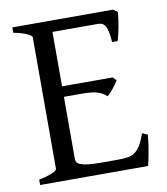

<svg xmlns="http://www.w3.org/2000/svg" viewBox="-73 -677 642 738"><g transform="rotate(-10 248.0 -307.5)"><path d="M465.8 -119.1Q461.9 -77.1 455.8 -45.7Q449.7 -14.2 445.8 0H24.4V-21Q57.6 -27.8 76.4 -35.9Q95.2 -43.9 95.2 -50.8V-564Q95.2 -569.8 77.4 -578.6Q59.6 -587.4 24.4 -594.2V-615.2H418L434.1 -603Q433.1 -590.3 431.2 -575.2Q429.2 -560.1 426.3 -544.9Q423.3 -529.8 420.2 -516.1Q417 -502.4 414.1 -493.2H392.1Q391.1 -515.6 387.9 -530.8Q384.8 -545.9 379.9 -554.9Q375 -564 367.9 -567.6Q360.8 -571.3 352.1 -571.3H173.3V-358.9H371.1L383.8 -345.2Q379.9 -338.4 374.3 -330.6Q368.7 -322.8 362.5 -315.2Q356.4 -307.6 350.3 -301.3Q344.2 -294.9 338.9 -291Q331.5 -298.3 323 -303.2Q314.5 -308.1 303.5 -311.5Q292.5 -314.9 277.6 -316.4Q262.7 -317.9 242.2 -317.9H173.3V-75.2Q173.3 -67.9 176.8 -62.3Q180.2 -56.6 190.9 -52.5Q201.7 -48.3 221.2 -46.1Q240.7 -43.9 272.9 -43.9H335.9Q358.4 -43.9 374.3 -46.4Q390.1 -48.8 402.3 -57.4Q414.6 -65.9 424.6 -82.5Q434.6 -99.1 444.8 -127.9Z"/></g></svg>

Font: Gentium Plus Am
Style: Regular
Weight: 400
Designer: J. Victor Gaultney, Annie Olsen, Iska Routamaa, Becca Hirsbrunner
Foundry: SIL International
Version: Version 5.000